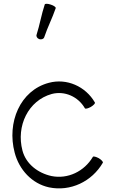

<svg xmlns="http://www.w3.org/2000/svg" viewBox="-20 -994 614 1034"><path d="M218 -793C236 -847 262 -897 280 -950C282 -955 270 -964 254 -969C237 -975 223 -975 221 -970C203 -916 194 -860 177 -807C174 -798 180 -787 192 -783C203 -780 215 -784 218 -793ZM491 -442C441 -529 339 -574 243 -548C88 -507 16 -334 59 -172C83 -80 152 -5 244 15C359 39 475 -16 534 -118C536 -122 527 -133 512 -142C497 -150 482 -154 480 -149C434 -71 345 -28 257 -46C184 -62 120 -111 101 -183C66 -315 132 -453 259 -488C328 -506 401 -474 437 -411C440 -406 454 -410 469 -418C484 -427 494 -438 491 -442Z"/></svg>

Font: Nupuram ExtraLight
Style: Regular
Weight: 200
Designer: Santhosh Thottingal (santhosh.thottingal@gmail.com)
Foundry: SMC
Version: Version 1.000